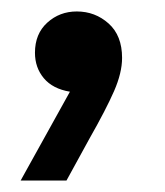

<svg xmlns="http://www.w3.org/2000/svg" viewBox="-20 -155 288 335"><path d="M102 5Q72 0 56.5 -18.5Q41 -37 41 -63Q41 -96 62.5 -115.5Q84 -135 114 -135Q146 -135 169.5 -114Q193 -93 193 -54Q193 -28 179 4Q165 36 136 87L96 160H16Z"/></svg>

Font: Tilda Sans Bold
Style: Regular
Weight: 700
Designer: ParaType Ltd
Foundry: ParaType Ltd
Version: Version 1.009